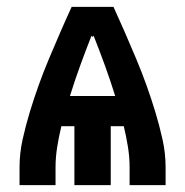

<svg xmlns="http://www.w3.org/2000/svg" viewBox="-20 -540 540 560"><path d="M37 0V-52Q37 -93 46 -133.5Q55 -174 67 -213.5Q79 -253 93 -292Q107 -331 123 -369Q139 -407 155.5 -445Q172 -483 189 -520H311Q328 -483 344.5 -445Q361 -407 377 -369Q393 -331 407 -292Q421 -253 433 -213.5Q445 -174 454 -133.5Q463 -93 463 -52V0H358V-52Q358 -82 353 -112.5Q348 -143 341 -172H303V0H197V-172H159Q152 -143 147 -112.5Q142 -82 142 -52V0ZM184 -260H316Q302 -305 286 -349Q270 -393 253 -436L250 -432L247 -436Q230 -393 214 -349Q198 -305 184 -260Z"/></svg>

Font: Iosevka Term Curly Heavy
Style: Regular
Weight: 900
Designer: Belleve Invis
Foundry: Belleve Invis
Version: Version 32.3.0